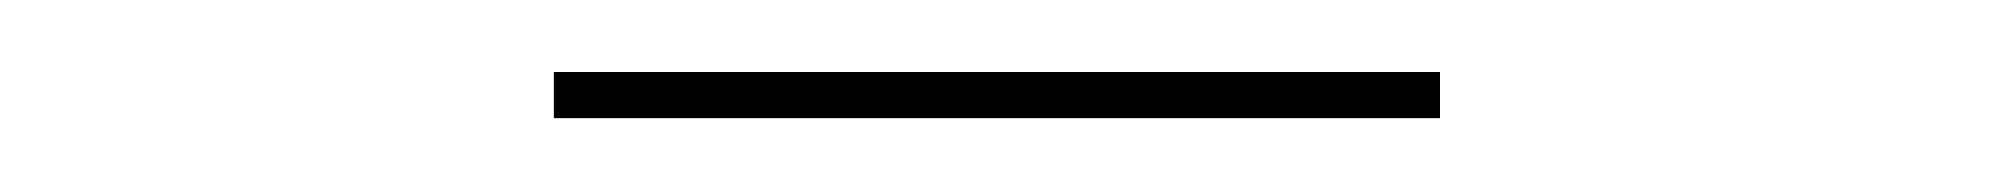

<svg xmlns="http://www.w3.org/2000/svg" viewBox="-20 -882 540 52"><path d="M130 -850V-862.5H370V-850Z"/></svg>

Font: Bodoni Moda 18pt
Style: Bold
Weight: 700
Designer: Owen Earl
Foundry: indestructible type
Version: Version 2.004